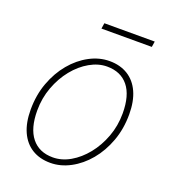

<svg xmlns="http://www.w3.org/2000/svg" viewBox="-121 -728 743 831"><g transform="rotate(20 250.0 -312.0)"><path d="M204 12Q155 12 119.5 -10Q84 -32 65 -74Q46 -116 46 -176Q46 -243 67 -300Q88 -357 123.5 -399.5Q159 -442 204 -466Q249 -490 296 -490Q345 -490 380.5 -468Q416 -446 435 -404Q454 -362 454 -302Q454 -235 433 -178Q412 -121 376.5 -78.5Q341 -36 296 -12Q251 12 204 12ZM206 -14Q247 -14 286 -36.5Q325 -59 356.5 -98Q388 -137 407 -188Q426 -239 426 -296Q426 -379 391.5 -421.5Q357 -464 294 -464Q254 -464 214.5 -441.5Q175 -419 143.5 -380Q112 -341 93 -290Q74 -239 74 -182Q74 -100 108.5 -57Q143 -14 206 -14ZM214 -610 218 -636H450L446 -610Z"/></g></svg>

Font: Source Sans 3 ExtraLight
Style: Italic
Weight: 250
Italic angle: -11°
Designer: Paul D. Hunt
Foundry: Adobe
Version: Version 3.046;hotconv 1.0.118;makeotfexe 2.5.65603